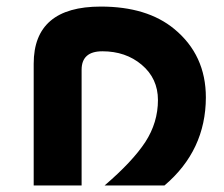

<svg xmlns="http://www.w3.org/2000/svg" viewBox="-20 -567 684 587"><path d="M83 0V-372.1Q83 -546.9 288.1 -546.9Q429.7 -546.9 512.7 -478.5Q609.4 -398.9 609.4 -269Q608.9 -106.9 482.9 0H299.8Q385.3 -73.2 424.3 -132.8Q462.9 -192.4 462.9 -261.2Q462.9 -327.1 413.1 -369.1Q364.3 -410.2 293 -410.2Q229.5 -410.2 229.5 -353.5V0Z"/></svg>

Font: Newest Shape
Style: Bold
Weight: 700
Designer: Wojciech Kalinowski "wmk69" (wmk69@o2.pl)
Foundry: Wojciech Kalinowski "wmk69" (wmk69@o2.pl)
Version: Version 1.0.0; 2022-02-24